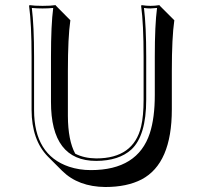

<svg xmlns="http://www.w3.org/2000/svg" viewBox="-20 -668 788 754"><path d="M543.9 -444.8Q543.9 -573.7 534.2 -645L536.1 -647.9Q554.7 -645 570.8 -645Q588.4 -645 606 -647.9L607.9 -645L664.6 -588.4Q654.8 -521.5 654.8 -388.7V-238.3Q654.8 -25.9 536.1 36.6Q478.5 66.4 393.6 66.4Q287.6 65.4 224.6 3.4L168 -53.2Q104.5 -118.2 104 -235.8V-444.8Q104 -573.7 94.2 -645L96.2 -647.9Q114.3 -645 147 -645Q179.7 -645 198.2 -647.9L200.2 -645L256.3 -588.4Q246.6 -521.5 246.6 -388.7V-212.4Q247.1 -116.2 275.4 -64.5Q310.5 -46.4 357.9 -45.9Q504.4 -45.9 534.2 -171.4Q543.9 -212.4 543.9 -276.9ZM554.2 -444.8V-276.9Q554.2 -134.8 495.6 -80.6Q446.8 -36.6 357.9 -36.1Q179.7 -36.1 180.2 -268.6V-444.8Q180.2 -570.8 189 -636.7Q168.5 -634.8 147 -634.8Q125.5 -634.8 105 -636.7Q113.8 -565.9 113.8 -444.8V-235.8Q113.8 -59.6 251.5 -13.2Q291.5 0 336.9 0Q521 0 568.4 -145Q587.9 -205.1 587.9 -294.9V-444.8Q587.9 -570.3 596.7 -636.7Q583 -635.3 570.8 -634.8Q557.6 -634.8 545.4 -636.7Q554.2 -565.4 554.2 -444.8Z"/></svg>

Font: Linux Biolinum Shadow O
Style: Regular
Weight: 400
Designer: Philipp H. Poll
Foundry: Philipp H. Poll
Version: Version 1.0.4